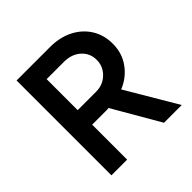

<svg xmlns="http://www.w3.org/2000/svg" viewBox="-182 -851 1002 1002"><g transform="rotate(-45 318.5 -350.0)"><path d="M83 0V-700H330Q402 -700 457 -672Q512 -644 543 -594.5Q574 -545 574 -480Q574 -411 536 -358.5Q498 -306 436 -281L602 0H471L321 -259Q315 -258 308.5 -258Q302 -258 295 -258H199V0ZM199 -365H335Q369 -365 395.5 -380Q422 -395 438.5 -421Q455 -447 455 -480Q455 -530 419 -562Q383 -594 326 -594H199Z"/></g></svg>

Font: Figtree Light SemiBold
Style: Regular
Weight: 600
Version: Version 2.002